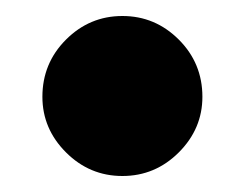

<svg xmlns="http://www.w3.org/2000/svg" viewBox="-20 -398 306 240"><path d="M133 -178Q92 -178 62.5 -207.5Q33 -237 33 -277Q33 -319 62.5 -348.5Q92 -378 133 -378Q174 -378 203.5 -348.5Q233 -319 233 -277Q233 -237 203.5 -207.5Q174 -178 133 -178Z"/></svg>

Font: MuseoModerno Thin ExtraBold
Style: Regular
Weight: 800
Version: Version 1.002